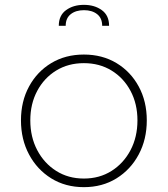

<svg xmlns="http://www.w3.org/2000/svg" viewBox="-20 -763 692 792"><path d="M326 9Q250 9 191.5 -27.2Q133 -63.5 99.8 -125.8Q66.5 -188 66.5 -266.5Q66.5 -345 99.8 -406.2Q133 -467.5 191.5 -502.8Q250 -538 326 -538Q402 -538 460.5 -502.8Q519 -467.5 552.2 -406.2Q585.5 -345 585.5 -266.5Q585.5 -188 552.2 -125.8Q519 -63.5 460.5 -27.2Q402 9 326 9ZM326 -26.5Q390.5 -26.5 440.2 -58Q490 -89.5 518.5 -143.8Q547 -198 547 -266.5Q547 -334.5 518.5 -388Q490 -441.5 440.2 -472Q390.5 -502.5 326 -502.5Q261.5 -502.5 211.8 -472Q162 -441.5 133.5 -388Q105 -334.5 105 -266.5Q105 -198 133.5 -143.8Q162 -89.5 211.8 -58Q261.5 -26.5 326 -26.5ZM222.5 -656.5Q222.5 -699.5 252.5 -721.2Q282.5 -743 326 -743Q370 -743 400 -721.2Q430 -699.5 430 -656.5H401.5Q401.5 -688 380.8 -704.5Q360 -721 326.5 -721Q292.5 -721 271.8 -704.5Q251 -688 251 -656.5Z"/></svg>

Font: Epilogue ExtraLight
Style: Regular
Weight: 250
Designer: Tyler Finck
Foundry: Etcetera Type Co
Version: Version 2.112